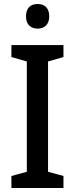

<svg xmlns="http://www.w3.org/2000/svg" viewBox="-20 -939 375 959"><path d="M168 -919C134 -919 110 -901 110 -857C110 -816 134 -796 168 -796C201 -796 226 -816 226 -857C226 -900 202 -919 168 -919ZM297 0V-60L220 -81V-632L297 -654V-714H37V-654L114 -632V-81L37 -60V0Z"/></svg>

Font: Noto Sans Devanagari SemiCondensed Medium
Style: Regular
Weight: 500
Width: 4
Designer: Jelle Bosma - Monotype Design Team
Foundry: Monotype Imaging Inc.
Version: Version 2.004